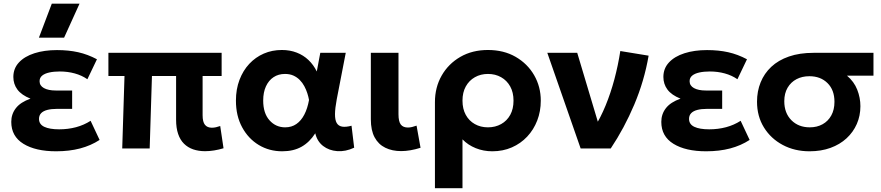

<svg xmlns="http://www.w3.org/2000/svg" viewBox="-20 -784 4654 1014"><path d="M276.5 15Q168 15 103.8 -24.5Q39.5 -64 39.5 -140.5Q39.5 -181.5 64 -213Q88.5 -244.5 141 -263Q93.5 -282 72 -311Q50.5 -340 50.5 -377.5Q50.5 -422.5 80 -454.2Q109.5 -486 161.8 -502.8Q214 -519.5 281 -519.5Q342.5 -519.5 392.8 -508.2Q443 -497 492 -471L441.5 -365.5Q412 -386 374.8 -396.2Q337.5 -406.5 295.5 -406.5Q264.5 -406.5 240.5 -401.2Q216.5 -396 202.8 -384.8Q189 -373.5 189 -355Q189 -331.5 212 -318.8Q235 -306 275 -306H361V-209H280Q251 -209 229.8 -203.5Q208.5 -198 197.2 -186.2Q186 -174.5 186 -156Q186 -127.5 214 -114.2Q242 -101 292.5 -101Q339.5 -101 381.5 -112.2Q423.5 -123.5 458.5 -146L506 -45Q460 -15 403 0Q346 15 276.5 15ZM185.5 -585 253.5 -764.5H400L318.5 -585Z M1063 14.5Q1028.5 14.5 1000.2 4.8Q972 -5 951.8 -25Q931.5 -45 920.8 -76.5Q910 -108 910 -152V-382.5H782.5L770.5 0H625.5L637.5 -382.5H552.5V-505H1150.5V-382.5H1050V-175.5Q1050 -140 1062.5 -124.8Q1075 -109.5 1099 -109.5Q1109.5 -109.5 1120.8 -112Q1132 -114.5 1143 -118.5L1160.5 -1Q1135.5 6.5 1110.8 10.5Q1086 14.5 1063 14.5Z M1470.5 15Q1402 15 1346.8 -18.2Q1291.5 -51.5 1258.8 -111.8Q1226 -172 1226 -252.5Q1226 -313 1244.8 -362.2Q1263.5 -411.5 1296.5 -446.8Q1329.5 -482 1373.2 -501Q1417 -520 1468.5 -520Q1511.5 -520 1547 -506.2Q1582.5 -492.5 1609.2 -467Q1636 -441.5 1653 -406.5L1671.5 -505H1806L1758.5 -260Q1749.5 -212.5 1749.2 -181.5Q1749 -150.5 1758.2 -134.5Q1767.5 -118.5 1787 -115.2Q1806.5 -112 1836.5 -120L1850.5 -4Q1804.5 17.5 1761 14.2Q1717.5 11 1686.2 -13.2Q1655 -37.5 1645 -80Q1615 -33 1572.5 -9Q1530 15 1470.5 15ZM1486 -111.5Q1520 -111.5 1545.2 -129Q1570.5 -146.5 1587.2 -178.8Q1604 -211 1612 -256Q1609 -273 1603 -291.8Q1597 -310.5 1587.2 -328.8Q1577.5 -347 1563.2 -361.5Q1549 -376 1529.8 -384.8Q1510.5 -393.5 1485 -393.5Q1450.5 -393.5 1424.8 -376.5Q1399 -359.5 1384.5 -328Q1370 -296.5 1370 -253Q1370 -186 1403.2 -148.8Q1436.5 -111.5 1486 -111.5Z M2098.5 14Q2051 14 2014.8 -3.8Q1978.5 -21.5 1958.5 -58.5Q1938.5 -95.5 1938.5 -154V-505H2084.5V-181Q2084.5 -142 2096.8 -126.2Q2109 -110.5 2134.5 -110.5Q2144.5 -110.5 2156 -113.2Q2167.5 -116 2180 -120.5L2201 -3.5Q2174 5 2148 9.5Q2122 14 2098.5 14Z M2277 210V-244.5Q2277 -322.5 2312.5 -384.8Q2348 -447 2411 -483.5Q2474 -520 2557 -520Q2640.5 -520 2703.2 -483.8Q2766 -447.5 2801 -386.8Q2836 -326 2836 -252.5Q2836 -196 2817.2 -147.5Q2798.5 -99 2764.2 -62.5Q2730 -26 2683 -5.5Q2636 15 2580 15Q2533.5 15 2492.5 -1.5Q2451.5 -18 2422.5 -48V210ZM2557 -111.5Q2596 -111.5 2626.8 -128.8Q2657.5 -146 2674.8 -177.5Q2692 -209 2692 -252.5Q2692 -296 2674.5 -327.5Q2657 -359 2626.5 -376.2Q2596 -393.5 2557 -393.5Q2518.5 -393.5 2488 -376.2Q2457.5 -359 2440 -327.5Q2422.5 -296 2422.5 -252.5Q2422.5 -209 2439.8 -177.5Q2457 -146 2487.5 -128.8Q2518 -111.5 2557 -111.5Z M3046.5 0 2870.5 -505H3028.5L3155 -82L3120 -112.5Q3151.5 -161.5 3178.2 -226.5Q3205 -291.5 3224.8 -365.5Q3244.5 -439.5 3256 -514.5L3405.5 -490Q3382.5 -356.5 3329.8 -231.8Q3277 -107 3205.5 0Z M3709.5 15Q3601 15 3536.8 -24.5Q3472.5 -64 3472.5 -140.5Q3472.5 -181.5 3497 -213Q3521.5 -244.5 3574 -263Q3526.5 -282 3505 -311Q3483.5 -340 3483.5 -377.5Q3483.5 -422.5 3513 -454.2Q3542.5 -486 3594.8 -502.8Q3647 -519.5 3714 -519.5Q3775.5 -519.5 3825.8 -508.2Q3876 -497 3925 -471L3874.5 -365.5Q3845 -386 3807.8 -396.2Q3770.5 -406.5 3728.5 -406.5Q3697.5 -406.5 3673.5 -401.2Q3649.5 -396 3635.8 -384.8Q3622 -373.5 3622 -355Q3622 -331.5 3645 -318.8Q3668 -306 3708 -306H3794V-209H3713Q3684 -209 3662.8 -203.5Q3641.5 -198 3630.2 -186.2Q3619 -174.5 3619 -156Q3619 -127.5 3647 -114.2Q3675 -101 3725.5 -101Q3772.5 -101 3814.5 -112.2Q3856.5 -123.5 3891.5 -146L3939 -45Q3893 -15 3836 0Q3779 15 3709.5 15Z M4255.5 15Q4176.5 15 4113.8 -18.5Q4051 -52 4014.5 -111Q3978 -170 3978 -247Q3978 -302 3997 -349Q4016 -396 4053.2 -431Q4090.5 -466 4146.5 -485.5Q4202.5 -505 4277 -505H4593V-384.5H4453Q4490.5 -353 4507.2 -310.5Q4524 -268 4524 -223Q4524 -172.5 4505 -129.2Q4486 -86 4450.8 -53.5Q4415.5 -21 4366 -3Q4316.5 15 4255.5 15ZM4256.5 -111.5Q4295 -111.5 4324.2 -127.8Q4353.5 -144 4370.2 -174.2Q4387 -204.5 4387 -246.5Q4387 -309 4350.2 -345.2Q4313.5 -381.5 4254.5 -381.5Q4216.5 -381.5 4186.8 -366Q4157 -350.5 4139.5 -320.8Q4122 -291 4122 -249.5Q4122 -187 4159.5 -149.2Q4197 -111.5 4256.5 -111.5Z"/></svg>

Font: Geologica SemiBold
Style: Regular
Weight: 600
Designer: Sindre Bremnes, Frode Helland
Foundry: Monokrom Skriftforlag AS
Version: Version 1.010;gftools[0.9.28]